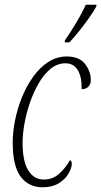

<svg xmlns="http://www.w3.org/2000/svg" viewBox="-20 -786 430 816"><path d="M161 10Q102 10 68 -35Q34 -80 34 -180Q34 -224 44 -274.5Q54 -325 73.5 -373Q93 -421 121 -460Q149 -499 185 -522.5Q221 -546 264 -546Q317 -546 341.5 -514Q366 -482 366 -446Q366 -429 356 -418Q346 -407 327 -407Q328 -459 310.5 -488Q293 -517 258 -517Q224 -517 195.5 -494Q167 -471 145 -433Q123 -395 107.5 -350.5Q92 -306 84 -261Q76 -216 76 -179Q76 -101 100 -62Q124 -23 166 -23Q205 -23 232.5 -48.5Q260 -74 277 -105Q285 -104 285 -89Q285 -73 272 -49.5Q259 -26 231 -8Q203 10 161 10ZM255 -606 256 -615Q278 -646 302 -686Q326 -726 345 -766H390L389 -758Q377 -736 357.5 -708.5Q338 -681 316.5 -654Q295 -627 275 -606Z"/></svg>

Font: Noto Serif ExtraCondensed ExtraLight
Style: Italic
Weight: 200
Width: 2
Italic angle: -12°
Designer: Monotype Design Team
Foundry: Monotype Imaging Inc.
Version: Version 2.014; ttfautohint (v1.8.4.7-5d5b)